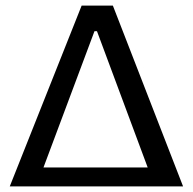

<svg xmlns="http://www.w3.org/2000/svg" viewBox="-20 -669 692 689"><path d="M637 0 385 -649H273L15 0ZM319 -557H328L510 -68H136Z"/></svg>

Font: Gamestation Text
Style: Bold
Weight: 400
Designer: Jonas Hecksher
Foundry: Jonas Hecksher, Playtypeª, e-types AS
Version: Version 1.003